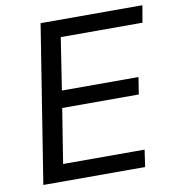

<svg xmlns="http://www.w3.org/2000/svg" viewBox="-80 -776 773 847"><g transform="rotate(-10 307.0 -352.5)"><path d="M46 0 158 -705H614L601 -629H235L199 -396H542L530 -320H187L148 -76H513L502 0Z"/></g></svg>

Font: Mulish ExtraLight Medium
Style: Italic
Weight: 500
Italic angle: -9°
Version: Version 3.603